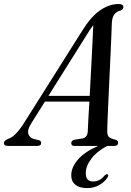

<svg xmlns="http://www.w3.org/2000/svg" viewBox="-64 -728 653 958"><path d="M91 -111Q71 -79 77.8 -58.8Q84.5 -38.5 109 -33.5L129 -29Q141.5 -25 141.5 -15.5Q141.5 0 122.5 0H-25.5Q-44.5 0 -44.5 -14.5Q-44.5 -26 -24 -35Q12.5 -45 57.5 -117L345.5 -573.5Q389.5 -645 435.5 -676.5Q481.5 -708 527.5 -708Q552 -708 551.5 -692.5Q551.5 -681 538.5 -675.5Q519 -672 507.2 -657Q495.5 -642 494 -613.5Q493.5 -594 491.8 -552.2Q490 -510.5 487.5 -455.5Q485 -400.5 482.2 -341.5Q479.5 -282.5 477 -228Q474.5 -173.5 472.8 -132.5Q471 -91.5 471 -74Q471 -55 478.2 -46Q485.5 -37 515 -30Q525.5 -25.5 525.5 -15.5Q525 0 507 0H471Q420.5 26 392.5 62.8Q364.5 99.5 364 135Q363 177.5 400.5 177.5Q434 177.5 457.5 148Q465.5 140 471.5 141.5Q480.5 144.5 472 158Q460 178 433 194.2Q406 210.5 371.5 210.5Q332 210.5 311.5 193.2Q291 176 291.5 145.5Q292 106.5 324.8 68.2Q357.5 30 426 0H306.5Q291.5 0 291.5 -14Q291.5 -25 305.5 -30.5L349.5 -37.5Q372.5 -43.5 374 -73.5Q374.5 -92.5 376.8 -131.8Q379 -171 382 -221H160ZM369 -554.5 177.5 -249.5H383.5Q387 -312 390.5 -379.8Q394 -447.5 397 -506.8Q400 -566 401.5 -602.5Q395 -594.5 387 -583Q379 -571.5 369 -554.5Z"/></svg>

Font: Fraunces 144pt Soft
Style: Italic
Weight: 400
Italic angle: -16°
Version: Version 1.000;[b76b70a41]